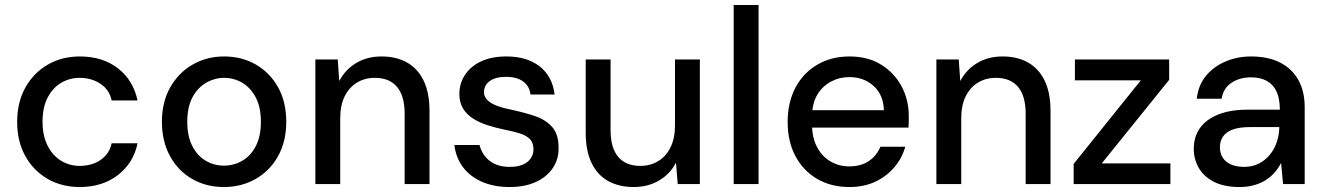

<svg xmlns="http://www.w3.org/2000/svg" viewBox="-20 -740 5325 772"><path d="M301 12Q228 12 171 -21Q114 -54 81.5 -113Q49 -172 49 -250Q49 -328 81.5 -387Q114 -446 171 -479.5Q228 -513 301 -513Q393 -513 454.5 -465Q516 -417 533 -336H429Q420 -379 384 -403Q348 -427 300 -427Q260 -427 226 -407Q192 -387 171.5 -347.5Q151 -308 151 -250Q151 -207 163 -174Q175 -141 195.5 -118.5Q216 -96 243 -84.5Q270 -73 300 -73Q333 -73 359.5 -83.5Q386 -94 404.5 -114.5Q423 -135 429 -164H533Q517 -85 454.5 -36.5Q392 12 301 12Z M880 12Q809 12 752.5 -20.5Q696 -53 663.5 -112.5Q631 -172 631 -250Q631 -329 664 -388Q697 -447 754 -480Q811 -513 881 -513Q953 -513 1009.5 -480Q1066 -447 1098.5 -388.5Q1131 -330 1131 -250Q1131 -171 1098 -112Q1065 -53 1008 -20.5Q951 12 880 12ZM880 -74Q920 -74 954 -93.5Q988 -113 1008.5 -152.5Q1029 -192 1029 -250Q1029 -309 1008.5 -348Q988 -387 954.5 -407Q921 -427 881 -427Q843 -427 808.5 -407Q774 -387 753.5 -348Q733 -309 733 -250Q733 -192 753.5 -152.5Q774 -113 807.5 -93.5Q841 -74 880 -74Z M1248 0V-501H1338L1344 -414Q1368 -460 1412 -486.5Q1456 -513 1514 -513Q1574 -513 1617 -488.5Q1660 -464 1683.5 -415.5Q1707 -367 1707 -293V0H1607V-283Q1607 -354 1576.5 -390.5Q1546 -427 1487 -427Q1447 -427 1415.5 -408Q1384 -389 1366 -353Q1348 -317 1348 -264V0Z M2029 12Q1966 12 1918 -9Q1870 -30 1841.5 -68Q1813 -106 1807 -157H1908Q1914 -133 1929 -113Q1944 -93 1969 -81Q1994 -69 2029 -69Q2062 -69 2083 -78.5Q2104 -88 2114.5 -104Q2125 -120 2125 -139Q2125 -166 2111 -180.5Q2097 -195 2070.5 -203.5Q2044 -212 2007 -219Q1974 -226 1942 -236Q1910 -246 1884 -262Q1858 -278 1842.5 -302.5Q1827 -327 1827 -362Q1827 -405 1850 -439.5Q1873 -474 1915 -493.5Q1957 -513 2016 -513Q2099 -513 2150 -473Q2201 -433 2210 -360H2113Q2109 -394 2083.5 -412.5Q2058 -431 2015 -431Q1972 -431 1949 -414Q1926 -397 1926 -369Q1926 -352 1939.5 -338Q1953 -324 1978.5 -314.5Q2004 -305 2040 -298Q2091 -287 2133 -272.5Q2175 -258 2200.5 -229Q2226 -200 2226 -146Q2227 -100 2202.5 -64Q2178 -28 2134 -8Q2090 12 2029 12Z M2528 12Q2469 12 2425.5 -12Q2382 -36 2358.5 -85Q2335 -134 2335 -207V-501H2435V-217Q2435 -146 2465.5 -109.5Q2496 -73 2555 -73Q2595 -73 2626.5 -92Q2658 -111 2676 -147.5Q2694 -184 2694 -236V-501H2794V0H2705L2698 -86Q2675 -41 2630.5 -14.5Q2586 12 2528 12Z M2930 0V-720H3030V0Z M3395 12Q3322 12 3266 -20.5Q3210 -53 3178.5 -112Q3147 -171 3147 -249Q3147 -328 3178 -387Q3209 -446 3265.5 -479.5Q3322 -513 3396 -513Q3470 -513 3523 -480Q3576 -447 3605 -393Q3634 -339 3634 -274Q3634 -264 3634 -252.5Q3634 -241 3633 -227H3220V-297H3534Q3532 -359 3492.5 -394.5Q3453 -430 3395 -430Q3355 -430 3320.5 -411.5Q3286 -393 3265.5 -358Q3245 -323 3245 -269V-241Q3245 -186 3265.5 -148Q3286 -110 3320 -90.5Q3354 -71 3394 -71Q3442 -71 3473.5 -92.5Q3505 -114 3520 -150H3620Q3607 -104 3576 -67.5Q3545 -31 3499.5 -9.5Q3454 12 3395 12Z M3745 0V-501H3835L3841 -414Q3865 -460 3909 -486.5Q3953 -513 4011 -513Q4071 -513 4114 -488.5Q4157 -464 4180.5 -415.5Q4204 -367 4204 -293V0H4104V-283Q4104 -354 4073.5 -390.5Q4043 -427 3984 -427Q3944 -427 3912.5 -408Q3881 -389 3863 -353Q3845 -317 3845 -264V0Z M4297 0V-81L4567 -417H4302V-501H4681V-419L4410 -83H4686V0Z M4964 12Q4902 12 4861 -9Q4820 -30 4800 -65Q4780 -100 4780 -141Q4780 -191 4805.5 -226Q4831 -261 4879.5 -280Q4928 -299 4995 -299H5126Q5126 -343 5113 -371.5Q5100 -400 5074 -414.5Q5048 -429 5010 -429Q4965 -429 4932 -407.5Q4899 -386 4892 -343H4792Q4798 -397 4828.5 -434.5Q4859 -472 4907 -492.5Q4955 -513 5010 -513Q5080 -513 5128 -488Q5176 -463 5201 -417.5Q5226 -372 5226 -309V0H5139L5131 -85Q5121 -65 5105.5 -47Q5090 -29 5069.5 -16Q5049 -3 5022.5 4.5Q4996 12 4964 12ZM4983 -69Q5015 -69 5041 -82Q5067 -95 5085.5 -117.5Q5104 -140 5113.5 -168Q5123 -196 5124 -227V-229H5005Q4962 -229 4935 -218.5Q4908 -208 4896.5 -189.5Q4885 -171 4885 -148Q4885 -124 4896.5 -106Q4908 -88 4930 -78.5Q4952 -69 4983 -69Z"/></svg>

Font: DMSans_18ptMedium
Style: Regular
Weight: 500
Designer: Colophon Foundry, Jonny Pinhorn
Foundry: Colophon Foundry
Version: Version 4.004;gftools[0.9.30]